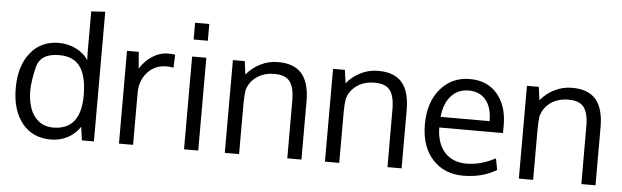

<svg xmlns="http://www.w3.org/2000/svg" viewBox="-48 -921 3576 1104"><g transform="rotate(5 1740.0 -369.0)"><path d="M271 10.7Q165 10.7 105 -64.7Q44.9 -140.1 44.9 -267.1Q44.9 -394 106 -470.5Q167 -546.9 269.5 -546.9Q322.8 -546.9 369.9 -523.7Q417 -500.5 440.4 -461.4L439 -507.8V-743.7L519.5 -748.5V0H450.2L439.5 -77.6Q413.1 -37.1 369.1 -13.2Q325.2 10.7 271 10.7ZM278.8 -59.1Q438 -59.1 438 -258.8Q438 -367.2 400.1 -422.1Q362.3 -477.1 277.8 -477.1Q168.9 -477.1 149.2 -394.8Q129.4 -312.5 129.4 -258.8Q129.4 -205.1 144.8 -159.4Q160.2 -113.8 194.3 -86.4Q228.5 -59.1 278.8 -59.1Z M901.4 -540.5Q923.3 -540.5 941.4 -537.6L938.5 -462.4Q916 -466.3 899.4 -466.3Q831.1 -466.3 788.3 -418.7Q745.6 -371.1 745.6 -300.8V0H664.1Q663.6 -493.2 663.6 -535.6H731.4L739.3 -439.5Q767.1 -484.9 810.1 -512.7Q853 -540.5 901.4 -540.5Z M1121.6 -730.5V-633.8H1039.6V-730.5ZM1121.6 -535.6V0H1039.6V-535.6Z M1274.9 0V-535.6H1343.3L1353.5 -459Q1385.3 -498.5 1432.9 -522.7Q1480.5 -546.9 1535.6 -546.9Q1628.4 -546.9 1672.9 -494.9Q1717.3 -442.9 1717.3 -335V0H1635.7Q1635.7 -322.3 1635.3 -345.2Q1633.3 -413.6 1607.7 -445.3Q1582 -477.1 1520.5 -477.1Q1459 -477.1 1417 -446.8Q1375 -416.5 1362.3 -368.2Q1357.4 -335.4 1357.4 -293V0Z M1853 0V-535.6H1921.4L1931.6 -459Q1963.4 -498.5 2011 -522.7Q2058.6 -546.9 2113.8 -546.9Q2206.5 -546.9 2251 -494.9Q2295.4 -442.9 2295.4 -335V0H2213.9Q2213.9 -322.3 2213.4 -345.2Q2211.4 -413.6 2185.8 -445.3Q2160.2 -477.1 2098.6 -477.1Q2037.1 -477.1 1995.1 -446.8Q1953.1 -416.5 1940.4 -368.2Q1935.5 -335.4 1935.5 -293V0Z M2831.1 -104.5 2843.8 -38.6Q2761.7 11.2 2651.4 11.2Q2541 11.2 2473.9 -62.7Q2406.7 -136.7 2406.7 -263.7Q2406.7 -390.6 2471.9 -467.8Q2537.1 -544.9 2639.6 -545.9Q2742.2 -546.9 2800.5 -478.8Q2858.9 -410.6 2858.9 -296.9L2858.4 -252.9H2490.7Q2492.2 -161.6 2537.8 -110.6Q2583.5 -59.6 2664.6 -59.6Q2745.6 -59.6 2831.1 -104.5ZM2493.2 -314.5H2775.9Q2775.9 -394 2740 -436.8Q2704.1 -479.5 2641.6 -479.5Q2579.1 -479.5 2539.6 -435.3Q2500 -391.1 2493.2 -314.5Z M2972.2 0V-535.6H3040.5L3050.8 -459Q3082.5 -498.5 3130.1 -522.7Q3177.7 -546.9 3232.9 -546.9Q3325.7 -546.9 3370.1 -494.9Q3414.6 -442.9 3414.6 -335V0H3333Q3333 -322.3 3332.5 -345.2Q3330.6 -413.6 3304.9 -445.3Q3279.3 -477.1 3217.8 -477.1Q3156.2 -477.1 3114.3 -446.8Q3072.3 -416.5 3059.6 -368.2Q3054.7 -335.4 3054.7 -293V0Z"/></g></svg>

Font: Oxygen-Regular
Style: Regular
Weight: 400
Designer: Vernon Adams
Foundry: Vernon Adams
Version: Version Release 0.2.3 webfont; ttfautohint (v0.93.3-1d66) -l